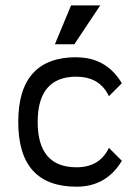

<svg xmlns="http://www.w3.org/2000/svg" viewBox="-20 -704 528 724"><path d="M268.6 0Q48.8 0 48.8 -244.1Q48.8 -488.3 268.6 -488.3V-487.8Q380.9 -487.8 439.5 -390.1L390.6 -341.3Q356 -414.6 268.6 -414.6V-415Q122.1 -415 122.1 -244.1Q122.1 -73.2 268.6 -73.2Q356 -73.2 390.6 -146.5L439.5 -97.7Q380.9 0 268.6 0ZM187 -537.1 248 -683.6H357.9L260.3 -537.1Z"/></svg>

Font: Sanitrixie
Style: Regular
Weight: 400
Designer: Jayvee D. Enaguas (Grand Chaos)
Version: Version 1.1 - 6/9/2013